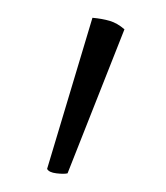

<svg xmlns="http://www.w3.org/2000/svg" viewBox="-20 -752 187 216"><path d="M56 -557Q52 -556 43.5 -557Q35 -558 33 -562L84 -732Q95 -731 103.5 -728.5Q112 -726 120 -719Z"/></svg>

Font: Arima Thin Thin
Style: Regular
Weight: 250
Version: Version 1.100